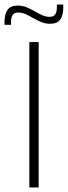

<svg xmlns="http://www.w3.org/2000/svg" viewBox="-41 -824 298 844"><path d="M129 0H88V-639H129ZM179 -719.5Q158.5 -719.5 140.5 -727Q122.5 -734.5 105.5 -744.2Q88.5 -754 72.2 -761.5Q56 -769 40 -769Q22 -769 14.8 -758.5Q7.5 -748 7.5 -727.5V-715H-21V-730.5Q-21 -761.5 -8 -780.5Q5 -799.5 37.5 -799.5Q58 -799.5 76 -792Q94 -784.5 110.8 -774.8Q127.5 -765 144 -757.5Q160.5 -750 176.5 -750Q194.5 -750 201.8 -760.8Q209 -771.5 209 -792V-804H237V-788Q237 -758 224.2 -738.8Q211.5 -719.5 179 -719.5Z"/></svg>

Font: Anek Latin ExtraLight
Style: Regular
Weight: 250
Designer: Yesha Goshar
Foundry: Ek Type
Version: Version 1.003